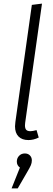

<svg xmlns="http://www.w3.org/2000/svg" viewBox="-20 -763 295 1061"><path d="M119 -84Q118 -79 118 -70Q118 -53 125 -45.5Q132 -38 148 -38Q160 -38 182 -44L194 -3Q166 11 137 11Q102 11 82.5 -8.5Q63 -28 63 -65Q63 -73 65 -89L156 -736L212 -743ZM156 123Q156 137 150.5 150Q145 163 129 190L78 278H44L90 163Q73 151 73 130Q73 111 85.5 98Q98 85 117 85Q135 85 145.5 96Q156 107 156 123Z"/></svg>

Font: Fira Sans Condensed Light
Style: Italic
Weight: 300
Width: 3
Italic angle: -8°
Designer: Carrois Corporate & Edenspiekermann AG
Foundry: Carrois Corporate GbR & Edenspiekermann AG
Version: Version 4.203